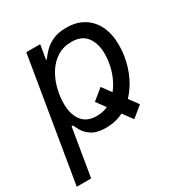

<svg xmlns="http://www.w3.org/2000/svg" viewBox="-178 -682 962 1016"><g transform="rotate(-30 303.5 -174.5)"><path d="M371.1 -190.4 505.9 -6.8 440.4 46.9 305.7 -136.7ZM-2 204.1 122.6 -545.9H207.5L192.9 -458.5H197.3Q209 -475.1 229.7 -497.3Q250.5 -519.5 284.7 -536.1Q318.8 -552.7 370.6 -552.7Q430.7 -552.7 474.6 -526.4Q518.6 -500 542.5 -451.2Q566.4 -402.3 566.4 -334.5Q566.4 -271 547.6 -209.2Q528.8 -147.5 493.2 -97.7Q457.5 -47.9 406 -18.1Q354.5 11.7 289.1 11.7Q235.8 11.7 206.3 -6.6Q176.8 -24.9 162.8 -48.3Q148.9 -71.8 142.6 -86.9H134.3L85.9 204.1ZM277.3 -66.9Q326.2 -66.9 363.5 -90.8Q400.9 -114.7 426.5 -154.1Q452.1 -193.4 465.1 -240Q478 -286.6 478 -332Q478 -394.5 448.5 -434.3Q418.9 -474.1 356 -474.1Q306.6 -474.1 269.5 -450.9Q232.4 -427.7 207.8 -389.2Q183.1 -350.6 170.7 -303.7Q158.2 -256.8 158.2 -209.5Q158.2 -144.5 188 -105.7Q217.8 -66.9 277.3 -66.9Z"/></g></svg>

Font: Inter Variable
Style: Italic
Weight: 400
Italic angle: -9.39999°
Designer: Rasmus Andersson
Foundry: rsms
Version: Version 4.001;git-9221beed3